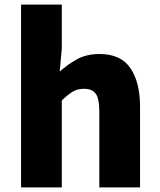

<svg xmlns="http://www.w3.org/2000/svg" viewBox="-20 -819 698 839"><path d="M72 0V-799H250V-607L241 -506Q272 -535 314.5 -559Q357 -583 415 -583Q508 -583 550 -521Q592 -459 592 -352V0H414V-330Q414 -389 398 -410Q382 -431 348 -431Q318 -431 297 -418Q276 -405 250 -380V0Z"/></svg>

Font: Noto Sans JP Thin Black
Style: Regular
Weight: 900
Version: Version 2.004-H2;hotconv 1.0.118;makeotfexe 2.5.65603